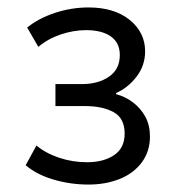

<svg xmlns="http://www.w3.org/2000/svg" viewBox="-20 -730 490 516"><path d="M218 -234Q169 -234 123.5 -247.5Q78 -261 49 -286L78 -339Q103 -318 139 -306Q175 -294 214 -294Q258 -294 286.5 -313Q315 -332 315 -371Q315 -412 285.5 -428.5Q256 -445 207 -445H129V-504H200Q244 -504 273 -524Q302 -544 302 -582Q302 -615 278 -632Q254 -649 211 -649Q178 -649 143.5 -637.5Q109 -626 83 -604L53 -656Q84 -681 128 -695.5Q172 -710 218 -710Q287 -710 328.5 -676.5Q370 -643 370 -592Q370 -554 347 -524Q324 -494 292 -480V-477Q318 -470 338.5 -454Q359 -438 371 -415.5Q383 -393 383 -363Q383 -323 361 -293.5Q339 -264 301.5 -249Q264 -234 218 -234Z"/></svg>

Font: Nunito Sans 7pt SemiCondensed
Style: Regular
Weight: 400
Width: 4
Designer: Vernon Adams
Foundry: Vernon Adams
Version: Version 3.101;gftools[0.9.27]